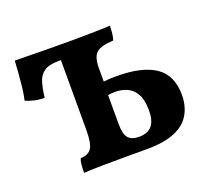

<svg xmlns="http://www.w3.org/2000/svg" viewBox="-87 -573 761 688"><g transform="rotate(-20 293.0 -229.0)"><path d="M125 3Q125 -15 126 -27.5Q127 -40 132 -51Q160 -51 172.5 -69Q185 -87 185 -138V-458H257Q297 -458 334 -459Q371 -460 392 -461Q392 -447 390.5 -432.5Q389 -418 385 -407Q339 -405 321 -390Q303 -375 303 -331V-257L301 -244V-121Q301 -80 314 -65.5Q327 -51 354 -51Q389 -51 404.5 -70.5Q420 -90 420 -128Q420 -168 407.5 -190.5Q395 -213 374 -222.5Q353 -232 328 -232Q319 -232 310.5 -231Q302 -230 291 -228V-279Q305 -281 319.5 -282Q334 -283 352 -283Q450 -283 500 -249Q550 -215 550 -140Q550 -99 532 -67Q514 -35 473.5 -17.5Q433 0 365 0Q325 0 281.5 0Q238 0 197 0.5Q156 1 125 3ZM84 -298Q63 -298 44.5 -302.5Q26 -307 13 -313Q18 -334 21 -360.5Q24 -387 26 -413.5Q28 -440 29 -460Q47 -460 74 -459.5Q101 -459 141.5 -458.5Q182 -458 237 -458V-405H174Q139 -405 120.5 -392Q102 -379 95 -355Q88 -331 84 -298Z"/></g></svg>

Font: Vollkorn SemiBold
Style: Regular
Weight: 600
Designer: Friedrich Althausen
Foundry: Friedrich Althausen
Version: Version 5.000